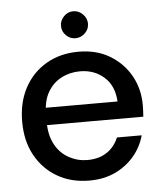

<svg xmlns="http://www.w3.org/2000/svg" viewBox="-50 -716 646 772"><g transform="rotate(-5 272.5 -330.0)"><path d="M280 12Q207 12 151 -20.5Q95 -53 63 -111Q31 -169 31 -247Q31 -325 62.5 -383.5Q94 -442 150.5 -475Q207 -508 281 -508Q354 -508 407.5 -475.5Q461 -443 490.5 -390Q520 -337 520 -272Q520 -262 519.5 -250Q519 -238 518 -225H104V-295H420Q417 -358 377.5 -393.5Q338 -429 280 -429Q239 -429 204.5 -411Q170 -393 149.5 -357.5Q129 -322 129 -267V-239Q129 -184 149.5 -146.5Q170 -109 205 -90Q240 -71 279 -71Q326 -71 358 -92.5Q390 -114 405 -151H505Q492 -104 461 -67.5Q430 -31 384.5 -9.5Q339 12 280 12ZM274 -563Q252 -563 236 -579Q220 -595 220 -617Q220 -639 236 -655.5Q252 -672 274 -672Q296 -672 312.5 -655.5Q329 -639 329 -617Q329 -595 312.5 -579Q296 -563 274 -563Z"/></g></svg>

Font: DM Sans 36pt Medium
Style: Regular
Weight: 500
Designer: Colophon Foundry, Jonny Pinhorn
Foundry: Colophon Foundry
Version: Version 4.004;gftools[0.9.30]